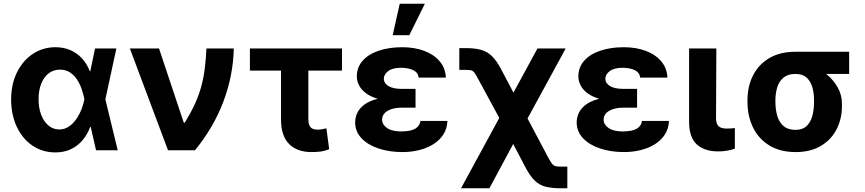

<svg xmlns="http://www.w3.org/2000/svg" viewBox="-20 -806 4638 1030"><path d="M275.6 11.7Q206.9 11 153.7 -25.1Q100.5 -61.3 70.3 -125.3Q40.1 -189.4 39.6 -272.5Q40.1 -355.9 71.6 -418.8Q103 -481.8 156.9 -517.3Q210.7 -552.7 277.5 -552.7Q322 -552.7 357.8 -536.9Q393.7 -521.1 420.1 -492.4Q446.5 -463.7 461.5 -424.4H507.6L544.9 -274.4L611.5 0H495.3L432.6 -274.4Q427.2 -301.5 417.7 -329.2Q408.1 -356.8 392.6 -380.1Q377.1 -403.3 354.9 -417.9Q332.6 -432.4 302.1 -432.4Q266.2 -432.4 240.4 -412.1Q214.6 -391.7 200.7 -356Q186.9 -320.3 186.9 -273.8Q186.9 -227.1 200.9 -190.3Q214.9 -153.6 240 -132.7Q265 -111.7 297.9 -111.5Q326.3 -111.5 348.8 -126.6Q371.3 -141.7 388.2 -165.8Q405.2 -189.9 416.3 -217.9Q427.3 -245.8 432.6 -271.5L489.8 -545.9H604.3L544.9 -271.5L507.6 -124.2H463.5Q449 -85.5 423.6 -54.8Q398.2 -24 361.6 -6.2Q325 11.7 275.6 11.7Z M881.3 0 676.7 -545.9H833.1L965.7 -148.4H971.6Q1004 -201.4 1025.3 -247.9Q1046.6 -294.4 1059.2 -340.2Q1071.8 -386 1078.2 -436.1Q1084.7 -486.1 1087.4 -545.9H1234.1Q1231.3 -401.3 1178.2 -260.7Q1125 -120.2 1025.9 0Z M1814.6 -545.9V-427.3H1320.6V-545.9ZM1487.4 -545.9H1634.1V-165.2Q1634.6 -144.1 1640.4 -132.2Q1646.3 -120.3 1656.9 -115.4Q1667.6 -110.5 1681.7 -110.4Q1698.2 -110.5 1708.5 -112.7Q1718.8 -114.9 1731 -117.8L1745.8 -5.7Q1723.4 3.6 1701.8 6.7Q1680.2 9.8 1651.3 9.8Q1573.8 9.8 1530.7 -33.7Q1487.6 -77.2 1487.4 -166.6Z M2099.6 -285.9H2209.2V-228.3H2132.4Q2105.9 -228.3 2082.3 -221.2Q2058.8 -214.2 2044.4 -200Q2030 -185.8 2029.7 -163.5Q2029.8 -138.1 2056 -119.5Q2082.2 -100.9 2131.4 -101Q2181.9 -100.9 2206.9 -115.2Q2231.9 -129.6 2235.7 -157.4H2380.3Q2378.6 -116.2 2358.6 -84.9Q2338.6 -53.6 2305.1 -32.6Q2271.6 -11.5 2229 -0.9Q2186.4 9.8 2139.3 9.8Q2067.9 9.8 2010.3 -9.6Q1952.7 -28.9 1919.2 -64.5Q1885.6 -100 1885.2 -148.6Q1885.2 -177.6 1897.8 -202.5Q1910.4 -227.3 1936.4 -246Q1962.3 -264.7 2002.9 -275.3Q2043.5 -285.9 2099.6 -285.9ZM2209.2 -264.6H2099.6Q2047.1 -264.6 2008.3 -275.6Q1969.6 -286.5 1944.4 -305.1Q1919.1 -323.6 1906.8 -347Q1894.4 -370.4 1894.1 -395.1Q1894.4 -445.9 1926 -480.9Q1957.5 -515.9 2012.6 -534.3Q2067.7 -552.7 2138.5 -552.7Q2203 -552.7 2254.9 -533.5Q2306.8 -514.3 2338.1 -477.8Q2369.4 -441.4 2371.9 -389.8H2226Q2222.8 -416.9 2196.9 -429.5Q2171.1 -442.2 2130.9 -442.4Q2085.8 -442.2 2062.6 -424.7Q2039.5 -407.1 2038.9 -383.4Q2039.5 -359.1 2063.9 -344.3Q2088.4 -329.5 2132.4 -329.3H2209.2ZM2086.5 -617 2124.4 -785.9H2259.2L2175.6 -617Z M2453.2 204.1 2706.3 -261.3H2761.8L2922.2 41.4Q2933.8 62.9 2941.8 72.9Q2949.9 82.8 2960.5 85.4Q2971.2 87.9 2990.7 87.9H3023.5V204.1H2990.7Q2939.6 204.1 2906.2 195.3Q2872.8 186.4 2848.6 162.9Q2824.5 139.5 2801.3 96.3L2733.1 -33.6L2605.4 204.1ZM2703 -91.4 2545.4 -381.8Q2532.8 -405.5 2525.1 -415.9Q2517.4 -426.3 2507.2 -428.8Q2497.1 -431.2 2476.9 -431.1H2444V-547.9H2476.9Q2527.9 -548 2561.4 -538.4Q2594.8 -528.7 2619.2 -504.8Q2643.7 -480.9 2666.9 -437.3L2734.5 -309L2863.2 -545.9H3014.7L2766.9 -91.4Z M3288.1 -285.9H3397.7V-228.3H3320.9Q3294.3 -228.3 3270.8 -221.2Q3247.3 -214.2 3232.9 -200Q3218.5 -185.8 3218.2 -163.5Q3218.3 -138.1 3244.5 -119.5Q3270.7 -100.9 3319.9 -101Q3370.4 -100.9 3395.4 -115.2Q3420.4 -129.6 3424.2 -157.4H3568.8Q3567.1 -116.2 3547.1 -84.9Q3527.1 -53.6 3493.6 -32.6Q3460.1 -11.5 3417.5 -0.9Q3374.9 9.8 3327.7 9.8Q3256.3 9.8 3198.8 -9.6Q3141.2 -28.9 3107.7 -64.5Q3074.1 -100 3073.6 -148.6Q3073.6 -177.6 3086.3 -202.5Q3098.9 -227.3 3124.9 -246Q3150.8 -264.7 3191.4 -275.3Q3231.9 -285.9 3288.1 -285.9ZM3397.7 -264.6H3288.1Q3235.5 -264.6 3196.8 -275.6Q3158.1 -286.5 3132.9 -305.1Q3107.6 -323.6 3095.3 -347Q3082.9 -370.4 3082.6 -395.1Q3082.9 -445.9 3114.5 -480.9Q3146 -515.9 3201.1 -534.3Q3256.2 -552.7 3327 -552.7Q3391.5 -552.7 3443.4 -533.5Q3495.3 -514.3 3526.6 -477.8Q3557.9 -441.4 3560.4 -389.8H3414.5Q3411.2 -416.9 3385.4 -429.5Q3359.6 -442.2 3319.3 -442.4Q3274.3 -442.2 3251.1 -424.7Q3227.9 -407.1 3227.3 -383.4Q3227.9 -359.1 3252.4 -344.3Q3276.9 -329.5 3320.9 -329.3H3397.7Z M3676.7 -545.9H3822.9L3821.2 -170.5Q3822 -138.3 3836.6 -127.2Q3851.2 -116.2 3879 -116.2Q3893.2 -116.2 3903.5 -117.2Q3913.9 -118.2 3922.2 -118.9V-8.2Q3903.5 -1.6 3880.5 2.4Q3857.4 6.4 3832.1 6.2Q3760.7 6.4 3718.8 -30.6Q3676.8 -67.6 3676.7 -152.9Z M3989.9 -258.8V-269.5Q3990.2 -343.4 4019.9 -401.8Q4049.6 -460.3 4107 -494.3Q4164.5 -528.3 4247 -528.3Q4258.5 -521.9 4269 -505.7Q4279.6 -489.6 4296.6 -472.8Q4313.7 -456 4344 -446.5Q4382.8 -433.9 4417.7 -404.7Q4452.6 -375.5 4474.8 -335.3Q4496.9 -295.1 4496.6 -249V-238.3Q4496.9 -168.7 4467.9 -112.4Q4438.9 -56.1 4383.4 -23.1Q4328 9.8 4248.3 9.8Q4165.4 9.8 4107.7 -25.5Q4049.9 -60.7 4020.1 -121.5Q3990.2 -182.3 3989.9 -258.8ZM4139.7 -269.5V-258.8Q4140 -217.5 4150 -183.5Q4160.1 -149.5 4183.8 -129.4Q4207.5 -109.4 4248.3 -109.4Q4285.3 -109.4 4306.7 -129.4Q4328.2 -149.5 4337.6 -183.5Q4347.1 -217.5 4346.8 -258.8V-269.5Q4347.1 -307.5 4337.5 -339.3Q4328 -371.1 4306.3 -390.3Q4284.6 -409.5 4247 -409.2Q4207.7 -409.5 4184.1 -390.3Q4160.4 -371.1 4150.2 -339.3Q4140 -307.5 4139.7 -269.5ZM4535.3 -528.3V-409.2H4247V-528.3Z"/></svg>

Font: Inter V
Style: 
Weight: 400
Designer: Rasmus Andersson
Foundry: rsms
Version: Version 4.000;git-a3f224843